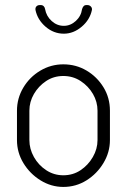

<svg xmlns="http://www.w3.org/2000/svg" viewBox="-20 -732 501 758"><path d="M230 6Q182 6 140 -20Q98 -46 72.5 -88Q47 -130 47 -179V-295Q47 -344 72 -386Q97 -428 139 -453Q181 -478 230 -478Q280 -478 321.5 -453.5Q363 -429 388.5 -387.5Q414 -346 414 -295V-179Q414 -131 388.5 -88.5Q363 -46 321.5 -20Q280 6 230 6ZM230 -40Q268 -40 298 -60Q328 -80 346.5 -112Q365 -144 365 -179V-295Q365 -330 347 -361Q329 -392 298.5 -412Q268 -432 230 -432Q192 -432 162 -412Q132 -392 114 -361Q96 -330 96 -295V-179Q96 -144 114 -112Q132 -80 162.5 -60Q193 -40 230 -40ZM232 -599Q192 -599 160 -626.5Q128 -654 120 -693Q119 -702 124 -707Q129 -712 137 -712H141Q148 -712 152.5 -707.5Q157 -703 158 -696Q163 -668 184 -649Q205 -630 232 -630Q258 -630 279 -649Q300 -668 304 -696Q306 -703 310 -707.5Q314 -712 321 -712H325Q333 -712 338.5 -706.5Q344 -701 343 -693Q335 -654 302.5 -626.5Q270 -599 232 -599Z"/></svg>

Font: Dosis Light
Style: Regular
Weight: 300
Designer: EdgarTolentino, PabloImpallari, IginoMarini
Foundry: EdgarTolentino, PabloImpallari, IginoMarini
Version: Version 3.001; ttfautohint (v1.8.2)